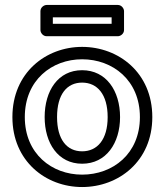

<svg xmlns="http://www.w3.org/2000/svg" viewBox="-20 -717 672 774"><path d="M80 -245C80 -394 189 -478 311 -478C434 -478 544 -394 544 -245C544 -97 435 -13 311 -13C189 -13 80 -97 80 -245ZM30 -245C30 -67 165 37 311 37C458 37 594 -67 594 -245C594 -424 458 -528 311 -528C165 -528 30 -424 30 -245ZM160 -245C160 -140 214 -57 311 -57C408 -57 464 -140 464 -245C464 -351 408 -434 311 -434C214 -434 160 -351 160 -245ZM210 -245C210 -337 250 -384 311 -384C372 -384 414 -337 414 -245C414 -154 372 -107 311 -107C250 -107 210 -154 210 -245ZM193 -621V-647H430V-621ZM143 -596C143 -585 153 -571 168 -571H455C466 -571 480 -581 480 -596V-672C480 -683 470 -697 455 -697H168C157 -697 143 -687 143 -672Z"/></svg>

Font: Falling Sky
Style: ExtOu
Weight: 400
Designer: Paul D. Hunt
Foundry: Adobe Systems Incorporated
Version: Version 1.02